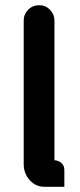

<svg xmlns="http://www.w3.org/2000/svg" viewBox="-20 -718 307 737"><path d="M71 -88Q71 -88 71 -639Q71 -663 88 -680.5Q105 -698 131 -698Q155 -698 172 -680.5Q189 -663 189 -639V-103Q205 -102 216 -92Q227 -82 227 -66V-1H154Q118 0 94.5 -26Q71 -52 71 -88Z"/></svg>

Font: FifthLeg
Style: Bold
Weight: 700
Designer: Jakub Steiner
Version: Version 1.0